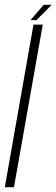

<svg xmlns="http://www.w3.org/2000/svg" viewBox="-24 -777 234 797"><path d="M-4 0H34L153.5 -675H115ZM102.5 -693.5H127.5L190.5 -757H157.5Z"/></svg>

Font: Anybody Condensed ExtraLight
Style: Italic
Weight: 250
Width: 3
Italic angle: -10°
Version: Version 1.113;gftools[0.9.25]